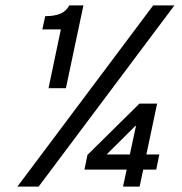

<svg xmlns="http://www.w3.org/2000/svg" viewBox="-20 -688 672 708"><path d="M158.9 -362.7 204.4 -579.6H136.1L146.8 -628.5Q179.8 -628.3 201.8 -637.2Q223.9 -646.1 235.3 -668H287.6L223 -362.7ZM44.2 0 544.8 -668H623.1L122.5 0ZM433.7 0 447.1 -62.7H291.4L302.6 -116.9L494.3 -306H559.4L519.8 -118.5H567.6L556.1 -62.7H508.2L494.8 0ZM373.3 -118.5H458.9L481.5 -224.2H479.5Z"/></svg>

Font: Atkinson Hyperlegible Mono ExtraLight
Style: Italic
Weight: 200
Italic angle: -12°
Monospace: yes
Designer: Elliott Scott, Megan Eiswerth, Linus Boman, Theodore Petrosky, Letters from Sweden
Foundry: Applied Design Works, Letters from Sweden
Version: Version 2.001